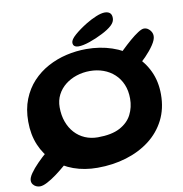

<svg xmlns="http://www.w3.org/2000/svg" viewBox="-105 -863 1000 1048"><g transform="rotate(-10 395.0 -339.0)"><path d="M32.5 98Q21 98 10.8 93Q0.5 88 -6 79Q-12.5 70 -12.5 58.5Q-12.5 42 3.8 18.8Q20 -4.5 45.5 -30.5Q71 -56.5 99.8 -81.2Q128.5 -106 154.8 -126.2Q181 -146.5 197.5 -157.5L262.5 -71.5Q250.5 -57.5 229 -36.2Q207.5 -15 180.5 8.2Q153.5 31.5 125.8 52Q98 72.5 73.5 85.2Q49 98 32.5 98ZM612 -411 539 -483.5Q548 -494 567.2 -514.2Q586.5 -534.5 610.8 -558Q635 -581.5 660 -603Q685 -624.5 706.2 -638.2Q727.5 -652 739.5 -652Q752 -652 762.2 -645.2Q772.5 -638.5 779 -627.2Q785.5 -616 785.5 -602.5Q785.5 -583 766.8 -554.8Q748 -526.5 719.8 -497.5Q691.5 -468.5 662.2 -445Q633 -421.5 612 -411ZM360 52.5Q288 52.5 227.8 30.8Q167.5 9 123.2 -31.8Q79 -72.5 54.5 -130.5Q30 -188.5 30 -261Q30 -330 51.5 -384.2Q73 -438.5 110.2 -478.5Q147.5 -518.5 196 -544.8Q244.5 -571 299.2 -583.8Q354 -596.5 410 -596.5Q486 -596.5 551.5 -574.5Q617 -552.5 666 -511.2Q715 -470 742.2 -412.2Q769.5 -354.5 769.5 -282.5Q769.5 -203 737.8 -140.8Q706 -78.5 649.8 -35.5Q593.5 7.5 519.2 30Q445 52.5 360 52.5ZM390 -111Q466.5 -111 512.5 -135.5Q558.5 -160 579 -200.5Q599.5 -241 599.5 -288.5Q599.5 -332.5 585 -367Q570.5 -401.5 544.2 -425.8Q518 -450 483.2 -462.5Q448.5 -475 409 -475Q370 -475 334.8 -463.5Q299.5 -452 272 -430.2Q244.5 -408.5 228.5 -377.5Q212.5 -346.5 212.5 -308Q212.5 -263.5 225.8 -227.2Q239 -191 262.8 -165Q286.5 -139 319 -125Q351.5 -111 390 -111ZM372 -618Q359 -618 350.5 -624Q342 -630 342 -643.5Q342 -660.5 370 -685Q398 -709.5 439.5 -735Q467.5 -752 496.2 -763.8Q525 -775.5 544 -775.5Q562.5 -775.5 572.8 -766.5Q583 -757.5 583 -738Q583 -716.5 562.8 -698Q542.5 -679.5 507.5 -662Q472.5 -644 434.8 -631Q397 -618 372 -618Z"/></g></svg>

Font: Gluten Medium
Style: Regular
Weight: 500
Designer: Tyler Finck
Foundry: Etcetera Type Company
Version: Version 1.300